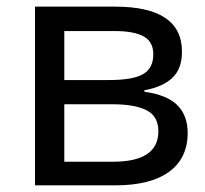

<svg xmlns="http://www.w3.org/2000/svg" viewBox="-20 -556 616 576"><path d="M525.9 -400.9Q525.9 -349.1 496.6 -322Q467.3 -294.9 413.1 -285.2V-280.8Q481 -271.5 512 -240.5Q543 -209.5 543 -157.2Q543 -81.1 487.1 -40.5Q431.2 0 326.2 0H85V-536.1H325.2Q525.9 -536.1 525.9 -400.9ZM455.1 -162.1Q455.1 -207 419.9 -225.1Q384.8 -243.2 316.9 -243.2H172.9V-70.8H318.8Q455.1 -70.8 455.1 -162.1ZM439.9 -393.1Q439.9 -430.7 410.9 -446.8Q381.8 -462.9 323.2 -462.9H172.9V-315.9H307.1Q378.9 -315.9 409.4 -333.7Q439.9 -351.6 439.9 -393.1Z"/></svg>

Font: Noto Sans Southeast Asian
Style: Regular
Weight: 400
Designer: Monotype Design Team
Foundry: Monotype Imaging Inc.
Version: Version 1.06 uh; ttfautohint (v1.4.1)